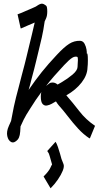

<svg xmlns="http://www.w3.org/2000/svg" viewBox="-20 -737 574 1040"><path d="M76 19Q57 40 41 32.5Q25 25 19.5 0.5Q14 -24 28 -55Q34 -70 40 -82Q49 -130 55 -159Q61 -188 67 -210.5Q73 -233 80 -260Q87 -287 98 -330Q108 -367 113.5 -388.5Q119 -410 124 -431Q129 -452 137 -485Q145 -519 153 -551Q161 -583 168 -615Q148 -607 129.5 -598.5Q111 -590 94 -583H92L75 -660H77Q99 -668 117 -676.5Q135 -685 151 -691Q159 -695 166.5 -698Q174 -701 178 -704Q198 -718 208 -717Q218 -716 229 -707Q236 -703 236 -675Q236 -652 229.5 -637.5Q223 -623 222 -621Q215 -572 206.5 -534.5Q198 -497 190 -465Q181 -427 175.5 -405Q170 -383 165 -362.5Q160 -342 151 -310Q147 -293 143 -278Q139 -263 135 -250Q172 -304 206.5 -347Q241 -390 287 -439Q327 -482 354.5 -499.5Q382 -517 414 -516Q430 -515 438 -500Q446 -485 448.5 -469Q451 -453 450 -447H453Q455 -440 455.5 -430Q456 -420 456 -411Q456 -399 455.5 -389Q455 -379 454 -371Q453 -330 422 -290Q391 -250 340 -221H339Q374 -181 409.5 -135Q445 -89 494 -56H495L467 12H464Q432 -9 403.5 -40Q375 -71 349 -105Q323 -139 297 -168Q294 -171 290.5 -176.5Q287 -182 283 -188Q282 -187 281 -186.5Q280 -186 278 -185Q273 -182 260.5 -175Q248 -168 234.5 -165.5Q221 -163 211 -173.5Q201 -184 201 -215Q201 -229 204 -238Q189 -218 174 -196Q159 -174 143 -148Q131 -129 123 -116Q115 -103 108 -88.5Q101 -74 91 -52V-49Q90 -21 87 -6Q84 9 76 19ZM230 -272Q232 -274 234 -274H233Q244 -283 249 -286.5Q254 -290 265 -290Q279 -290 292 -279Q298 -282 303.5 -285.5Q309 -289 313 -291Q347 -311 373 -333Q399 -355 400 -374Q400 -385 401 -394Q402 -403 402 -411Q402 -417 401.5 -420.5Q401 -424 400 -428H401Q388 -434 372 -424.5Q356 -415 327 -384Q297 -352 273.5 -325Q250 -298 230 -272ZM254 283 216 219Q244 191 252 173.5Q260 156 262 154Q262 153 261.5 152Q261 151 261 150Q252 118 249 108Q246 98 244.5 94.5Q243 91 236 81L281 31Q287 40 293.5 58.5Q300 77 305 95Q310 113 313 124Q314 127 317 134Q320 141 324 152Q329 165 320 187.5Q311 210 293.5 235.5Q276 261 254 283ZM273 183Q273 183 273 182Q273 181 272 180Q272 181 272.5 181.5Q273 182 273 183Z"/></svg>

Font: Syne Tactile
Style: Regular
Weight: 400
Designer: Lucas Descroix
Foundry: Bonjour Monde
Version: Version 2.100; ttfautohint (v1.8.3)